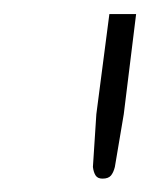

<svg xmlns="http://www.w3.org/2000/svg" viewBox="-20 -728 244 280"><path d="M178.5 -707.5 160.5 -561.5 147.5 -484.5Q145.5 -476.5 141.8 -472Q138 -467.5 129.5 -467.5Q122.5 -467.5 119.5 -472Q116.5 -476.5 115.5 -484.5L120.5 -561.5L139.5 -707.5Z"/></svg>

Font: Lato Light
Style: Italic
Weight: 300
Italic angle: -7°
Designer: Lukasz Dziedzic
Foundry: Lukasz Dziedzic
Version: Version 1.104; Western+Polish opensource